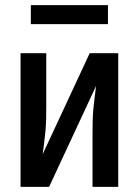

<svg xmlns="http://www.w3.org/2000/svg" viewBox="-20 -727 540 747"><path d="M60 0V-520H160V-312Q160 -289 159.5 -265.5Q159 -242 157 -219Q155 -196 152 -173Q149 -150 146 -127L329 -520H440V0H340V-208Q340 -231 340.5 -254.5Q341 -278 343 -301Q345 -324 348 -347Q351 -370 354 -393L171 0ZM100 -633V-707H400V-633Z"/></svg>

Font: Iosevka Term Curly Semibold
Style: Regular
Weight: 600
Designer: Belleve Invis
Foundry: Belleve Invis
Version: Version 32.3.0